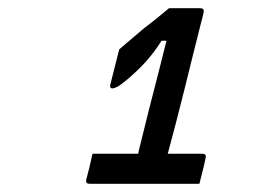

<svg xmlns="http://www.w3.org/2000/svg" viewBox="-20 -812 640 467"><path d="M205 -438H316Q317 -441 317 -443Q318 -446 325 -475.5Q332 -505 343 -548Q354 -591 365.5 -635.5Q377 -680 385 -713H373Q356 -686 336.5 -664Q317 -642 290 -619Q273 -605 265.5 -601Q258 -597 253 -597Q247 -597 248 -605L270 -692Q283 -703 300 -717.5Q317 -732 330 -743Q346 -755 362 -768Q378 -781 391 -792H467Q478 -792 475 -781Q475 -779 468 -752.5Q461 -726 451 -685Q441 -644 429.5 -598Q418 -552 407 -509.5Q396 -467 388 -438H472Q483 -438 480 -427Q479 -422 476 -409Q473 -396 469.5 -383Q466 -370 465 -365H198Q187 -365 190 -376Q193 -387 197 -403Q201 -419 205 -438Z"/></svg>

Font: Recursive Mn Lnr St
Style: Italic
Weight: 400
Italic angle: -15°
Monospace: yes
Version: Version 1.079;hotconv 1.0.112;makeotfexe 2.5.65598; ttfautoh